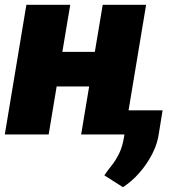

<svg xmlns="http://www.w3.org/2000/svg" viewBox="-28 -566 741 808"><path d="M267.6 -545.9 234.4 -347.7H371.1L404.3 -545.9H586.9L496.1 0H313.5L347.2 -202.1H210.4L176.8 0H-7.8L83 -545.9ZM656.2 -101.6 640.6 -4.9Q634.8 39.1 612.3 82.5Q589.8 126 557.6 162.4Q525.4 198.7 489.3 221.7L411.1 171.9Q424.3 152.3 441.2 131.3Q458 110.4 472.7 81.3Q487.3 52.2 494.1 9.8L511.7 -101.6Z"/></svg>

Font: Inter Tight Black
Style: Italic
Weight: 900
Italic angle: -9.39999°
Designer: Rasmus Andersson
Foundry: rsms
Version: Version 3.004; ttfautohint (v1.8.4.7-5d5b)